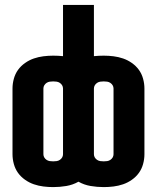

<svg xmlns="http://www.w3.org/2000/svg" viewBox="-20 -755 640 783"><path d="M197 8Q177 8 157 5.5Q137 3 118 -3.5Q99 -10 82 -22Q65 -34 53.5 -50Q42 -66 36.5 -86Q31 -106 31 -126V-394Q31 -414 36.5 -434Q42 -454 53.5 -470Q65 -486 82 -498Q99 -510 118 -516.5Q137 -523 157 -525.5Q177 -528 197 -528Q207 -528 217 -527.5Q227 -527 237 -526V-735H363V-526Q373 -527 383 -527.5Q393 -528 403 -528Q423 -528 443 -525.5Q463 -523 482 -516.5Q501 -510 518 -498Q535 -486 546.5 -470Q558 -454 563.5 -434Q569 -414 569 -394V-126Q569 -106 563.5 -86Q558 -66 546.5 -50Q535 -34 518 -22Q501 -10 482 -3.5Q463 3 443 5.5Q423 8 403 8Q376 8 349.5 3.5Q323 -1 300 -14Q277 -1 250.5 3.5Q224 8 197 8ZM197 -97Q204 -97 211 -98Q218 -99 224 -103Q230 -107 233.5 -113Q237 -119 237 -126V-394Q237 -401 233.5 -407Q230 -413 224 -417Q218 -421 211 -422Q204 -423 197 -423Q190 -423 183 -422Q176 -421 170 -417Q164 -413 160.5 -407Q157 -401 157 -394V-126Q157 -119 160.5 -113Q164 -107 170 -103Q176 -99 183 -98Q190 -97 197 -97ZM403 -97Q410 -97 417 -98Q424 -99 430 -103Q436 -107 439.5 -113Q443 -119 443 -126V-394Q443 -401 439.5 -407Q436 -413 430 -417Q424 -421 417 -422Q410 -423 403 -423Q396 -423 389 -422Q382 -421 376 -417Q370 -413 366.5 -407Q363 -401 363 -394V-126Q363 -119 366.5 -113Q370 -107 376 -103Q382 -99 389 -98Q396 -97 403 -97Z"/></svg>

Font: Iosevka SS04 XBd Ex
Style: Regular
Weight: 800
Width: 7
Monospace: yes
Designer: Belleve Invis
Foundry: Belleve Invis
Version: Version 19.0.0; ttfautohint (v1.8.4)